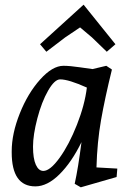

<svg xmlns="http://www.w3.org/2000/svg" viewBox="-20 -785 569 820"><path d="M131 11Q30 11 30 -134Q30 -136 30 -139Q30 -214 64.5 -300.5Q99 -387 151.5 -445.5Q204 -504 251 -504Q278 -504 322 -497.5Q366 -491 375 -490L434 -504L458 -488Q428 -366 411.5 -272Q395 -178 392 -70L481 -65L478 -29L325 15L299 0Q314 -68 328 -178Q286 -92 234 -40.5Q182 11 131 11ZM165 -55Q194 -55 234.5 -111Q275 -167 308.5 -252Q342 -337 351 -411Q273 -446 237 -446Q213 -446 185.5 -398Q158 -350 139.5 -279.5Q121 -209 121 -158.5Q121 -108 133 -81.5Q145 -55 165 -55ZM337 -765 473 -596 436 -564 373 -625 322 -668Q307 -658 284 -642.5Q261 -627 258 -625L178 -564L151 -596Z"/></svg>

Font: Andada
Style: Italic
Weight: 400
Italic angle: -8.29999°
Designer: Carolina Giovagnoli
Foundry: Carolina Giovagnoli
Version: Version 1.003